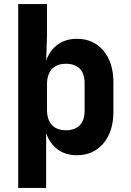

<svg xmlns="http://www.w3.org/2000/svg" viewBox="-20 -750 640 940"><path d="M69.2 170V-51.4H205.9V170ZM356.7 10Q281.9 10 238 -40.9Q194 -91.9 194 -180.4L238.3 -113.5H205.9V0H69.2V-730H210.1V-578.5L205.6 -436.5H238.3L193.7 -369.6Q193.7 -458.8 237.9 -509.4Q282.1 -560 356.7 -560Q437.2 -560 486.2 -502Q535.2 -444.1 535.2 -346.5V-203.3Q535.2 -105.9 486.2 -48Q437.2 10 356.7 10ZM302.9 -112.2Q346.4 -112.2 370.3 -136.6Q394.2 -161.1 394.2 -207.7V-342.3Q394.2 -389.9 370.3 -413.9Q346.4 -437.8 302.9 -437.8Q258.1 -437.8 234.1 -411.8Q210.1 -385.7 210.1 -337.3V-212.7Q210.1 -164.3 234.1 -138.2Q258.1 -112.2 302.9 -112.2Z"/></svg>

Font: JetBrains Mono
Style: Regular
Weight: 400
Monospace: yes
Designer: Philipp Nurullin, Konstantin Bulenkov
Foundry: JetBrains
Version: Version 2.305